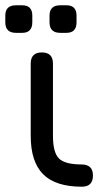

<svg xmlns="http://www.w3.org/2000/svg" viewBox="-22 -705 424 725"><path d="M287 0Q188 0 141 -47Q94 -94 94 -192V-465Q94 -507 136 -507Q178 -507 178 -465V-192Q178 -128.5 201 -106.2Q224 -84 287 -84Q306.5 -84 317.8 -74Q329 -64 329 -42Q329 0 287 0ZM38 -581Q-2 -581 -2 -621V-646Q-2 -685 38 -685H62Q100 -685 100 -646V-621Q100 -581 62 -581ZM205 -581Q165 -581 165 -621V-646Q165 -685 205 -685H229Q267 -685 267 -646V-621Q267 -581 229 -581Z"/></svg>

Font: Jura Light
Style: Bold
Weight: 700
Version: Version 5.104